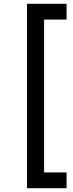

<svg xmlns="http://www.w3.org/2000/svg" viewBox="-20 -850 385 1010"><path d="M330.1 -747.1H211.9V57.1H330.1V140.1H122.1V-830.1H330.1Z"/></svg>

Font: BioRhyme
Style: Regular
Weight: 400
Designer: Aoife Mooney
Foundry: Aoife Mooney Type
Version: Version 1.500;PS 001.500;hotconv 1.0.88;makeotf.lib2.5.64775